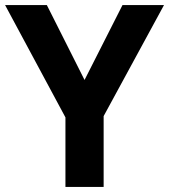

<svg xmlns="http://www.w3.org/2000/svg" viewBox="-20 -734 664 754"><path d="M312 -420 461 -714H624L387 -278V0H237V-273L0 -714H164Z"/></svg>

Font: Noto Sans Sinhala
Style: Bold
Weight: 700
Designer: Jelle Bosma - Monotype Design Team
Foundry: Monotype Imaging Inc.
Version: Version 2.006; ttfautohint (v1.8.4.7-5d5b)